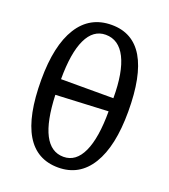

<svg xmlns="http://www.w3.org/2000/svg" viewBox="-144 -886 884 1003"><g transform="rotate(20 298.0 -384.0)"><path d="M295 14Q56 14 56 -387Q56 -578 120 -680Q184 -782 305 -782Q540 -782 540 -385Q540 -193 476.5 -89.5Q413 14 295 14ZM152 -425H443Q443 -570 404.5 -646.5Q366 -723 293 -723Q224 -723 188 -647Q152 -571 152 -425ZM302 -48Q371 -48 407 -126Q443 -204 443 -352L152 -338Q163 -48 302 -48Z"/></g></svg>

Font: Literata 12pt
Style: Regular
Weight: 400
Designer: Latin by Veronika Burian and Jose Scaglione. Greek by Irene Vlachou. Cyrillic by Vera Evstafieva.
Foundry: TypeTogether
Version: Version 3.002